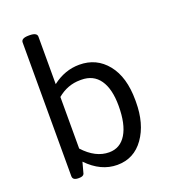

<svg xmlns="http://www.w3.org/2000/svg" viewBox="-138 -852 845 958"><g transform="rotate(-20 284.5 -373.0)"><path d="M427 -269Q427 -359 393.5 -407Q360 -455 296 -455H290Q223 -455 169 -410V-136Q232 -67 304 -67Q363 -67 395 -119.5Q427 -172 427 -269ZM515 -267V-258Q515 -142 462.5 -68Q410 6 321 6Q234 6 162 -69L146 -10Q141 2 119 2H115Q85 2 85 -20V-730Q85 -752 125 -752H129Q169 -752 169 -730V-478Q235 -529 312 -529Q403 -529 459 -459.5Q515 -390 515 -267Z"/></g></svg>

Font: mmAsap
Style: Regular
Weight: 400
Designer: Pablo Cosgaya
Foundry: Omnibus-Type
Version: Version 1.001